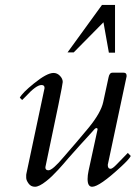

<svg xmlns="http://www.w3.org/2000/svg" viewBox="-20 -728 554 762"><path d="M482.4 -427.7V-424.8Q482.4 -423.3 407.7 -73.7Q407.7 -58.1 418.9 -58.1Q426.3 -58.1 442.9 -75.4Q459.5 -92.8 487.3 -121.1L499 -108.9Q492.7 -96.2 460.9 -66.9Q374.5 13.2 345.7 13.2Q327.6 13.2 327.6 -17.6Q327.6 -32.2 331.5 -50.3L367.2 -214.4Q367.2 -219.7 363 -219.7Q358.9 -219.7 355.2 -215.6Q351.6 -211.4 344 -202.9Q336.4 -194.3 323.5 -180.4Q310.5 -166.5 297.4 -151.9Q260.3 -110.8 251 -99.9Q241.7 -88.9 232.2 -77.9Q222.7 -66.9 211.4 -54.7Q200.2 -42.5 187.7 -30.3Q175.3 -18.1 163.1 -8.8Q135.3 13.2 118.9 13.2Q102.5 13.2 93.3 0.2Q84 -12.7 84 -22.5V-34.2Q84 -37.1 85 -40L156.7 -377.9V-379.9Q156.7 -390.6 144.5 -390.6Q123.5 -390.6 81.1 -344.2Q71.8 -334.5 67.9 -331.1L58.6 -340.3Q68.4 -359.4 114.3 -396.5Q166 -438.5 192.4 -438.5Q207 -438.5 218 -427Q229 -415.5 229 -402.6Q229 -389.6 160.2 -64.9V-63Q160.2 -52.2 172.4 -52.2Q188.5 -52.2 232.9 -105Q244.1 -118.2 256.8 -132.8Q269.5 -147.5 282.2 -162.1Q309.6 -194.3 331.1 -220.2Q380.4 -280.3 389.6 -322.8L410.6 -419.9Q414.1 -439.5 426.3 -439.5H470.7Q482.4 -439.5 482.4 -427.7ZM272.5 -520H248L384.8 -708.5H436.5V-519H412.1L390.6 -639.6Z"/></svg>

Font: Cardo-Italic
Style: Italic
Weight: 400
Italic angle: -12°
Designer: David J. Perry
Foundry: David J. Perry
Version: Version 0.991